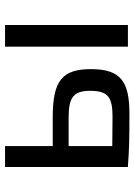

<svg xmlns="http://www.w3.org/2000/svg" viewBox="94 -621 533 761"><g transform="rotate(-90 360.5 -240.5)"><path d="M162 -298V-487H79V0H82C146 5 193 6 290 6C416 6 467 -27 467 -146C467 -260 422 -298 277 -298ZM642 -487H556V0H642ZM162 -62V-235H277C358 -235 381 -213 381 -149C381 -77 354 -61 277 -61Z"/></g></svg>

Font: SnT
Style: Regular
Weight: 400
Designer: Natanael Gama
Version: Version 1.001;PS 001.001;hotconv 1.0.70;makeotf.lib2.5.58329